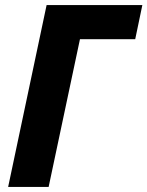

<svg xmlns="http://www.w3.org/2000/svg" viewBox="-20 -734 579 754"><path d="M12 0H171L294 -580H511L539 -714H163Z"/></svg>

Font: Noto Sans SemiCondensed ExtraBold
Style: Italic
Weight: 800
Width: 4
Italic angle: -12°
Designer: Monotype Design Team
Foundry: Monotype Imaging Inc.
Version: Version 2.013